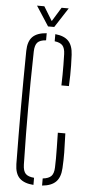

<svg xmlns="http://www.w3.org/2000/svg" viewBox="-62 -980 470 1020"><g transform="rotate(5 172.5 -470.0)"><path d="M157 5.5Q107 2 82.5 -22Q58 -46 57 -97Q56 -180.5 55.5 -254.5Q55 -328.5 55 -399.2Q55 -470 55.5 -544Q56 -618 57 -701Q58 -752 82.2 -776Q106.5 -800 157 -803.5V-765.5Q125 -763.5 111.5 -749.2Q98 -735 97 -701Q95 -609 94.2 -537Q93.5 -465 93.5 -399.2Q93.5 -333.5 94.2 -261.5Q95 -189.5 97 -97Q98 -63.5 111.5 -49.2Q125 -35 157 -32.5ZM203 5V-33Q235 -36.5 248.5 -50.8Q262 -65 263 -97Q264 -120 264 -145Q264 -170 263.5 -202.8Q263 -235.5 262 -282H302Q304.5 -220.5 305 -180.2Q305.5 -140 303 -97Q300.5 -48 276.5 -23.8Q252.5 0.5 203 5ZM259 -534Q260 -565.5 260.2 -591.5Q260.5 -617.5 260.2 -643.5Q260 -669.5 259 -701Q258 -732.5 245.2 -746.8Q232.5 -761 203 -764.5V-802.5Q250.5 -798 273.5 -774Q296.5 -750 299 -701Q300.5 -669.5 301 -643.5Q301.5 -617.5 301 -591.5Q300.5 -565.5 299 -534ZM161 -840 93 -945H132L178 -870L224 -945H262L194 -840Z"/></g></svg>

Font: Big Shoulders Stencil Text SC Thin
Style: Regular
Weight: 100
Designer: Patric King
Foundry: XO Type Co
Version: Version 2.001